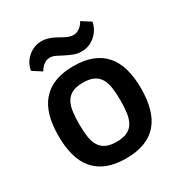

<svg xmlns="http://www.w3.org/2000/svg" viewBox="-173 -845 925 983"><g transform="rotate(-30 290.0 -353.5)"><path d="M45.9 -257.8Q45.9 -323.2 60.1 -373.8Q74.2 -424.3 104.2 -459Q134.3 -493.7 180.2 -511.7Q226.1 -529.8 290 -529.8Q354 -529.8 400.1 -511.7Q446.3 -493.7 476.1 -459Q505.9 -424.3 520 -373.8Q534.2 -323.2 534.2 -257.8Q534.2 -192.4 520 -141.4Q505.9 -90.3 476.1 -55.7Q446.3 -21 400.1 -2.9Q354 15.1 290 15.1Q226.1 15.1 180.2 -2.9Q134.3 -21 104.2 -55.7Q74.2 -90.3 60.1 -141.4Q45.9 -192.4 45.9 -257.8ZM290 -83Q328.6 -83 352.5 -94.5Q376.5 -106 389.6 -128.2Q402.8 -150.4 407.5 -182.9Q412.1 -215.3 412.1 -257.8Q412.1 -299.8 407.5 -332.3Q402.8 -364.7 389.6 -387Q376.5 -409.2 352.5 -420.7Q328.6 -432.1 290 -432.1Q252 -432.1 228 -420.7Q204.1 -409.2 190.7 -387Q177.2 -364.7 172.6 -332.3Q168 -299.8 168 -257.8Q168 -215.3 172.6 -182.9Q177.2 -150.4 190.7 -128.2Q204.1 -106 228 -94.5Q252 -83 290 -83ZM90.8 -617.2Q92.8 -633.3 101.3 -651.4Q109.9 -669.4 125 -684.8Q140.1 -700.2 161.1 -710.7Q182.1 -721.2 209 -722.2Q227.1 -722.7 242.7 -718.5Q258.3 -714.4 272.5 -708.3Q286.6 -702.1 299.6 -694.6Q312.5 -687 324.7 -680.9Q336.9 -674.8 349.1 -670.7Q361.3 -666.5 374 -667Q389.6 -668 401.1 -674.8Q412.6 -681.6 420.4 -689.9Q429.2 -699.2 436 -711.9L489.3 -678.2Q487.3 -662.1 478.3 -644Q469.2 -626 454.3 -610.6Q439.5 -595.2 418.5 -584.7Q397.5 -574.2 371.1 -573.2Q344.7 -572.3 321.8 -580.8Q298.8 -589.4 278.6 -600.1Q258.3 -610.8 240.2 -619.6Q222.2 -628.4 206.1 -627.9Q189.9 -627 178.2 -619.9Q166.5 -612.8 158.7 -604.5Q149.9 -594.7 144 -583Z"/></g></svg>

Font: Doppio One
Style: Regular
Weight: 400
Designer: Szymon Celej
Foundry: Szymon Celej
Version: Version 1.002